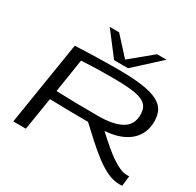

<svg xmlns="http://www.w3.org/2000/svg" viewBox="-198 -1167 1424 1398"><g transform="rotate(30 514.5 -468.5)"><path d="M74 0 186 -701Q263 -705 324 -706.5Q385 -708 437.5 -709Q490 -710 542 -710Q666 -710 748 -698.5Q830 -687 877.5 -663Q925 -639 944.5 -602Q964 -565 964 -513Q964 -409 892 -345.5Q820 -282 684 -272Q738 -221 792.5 -176Q847 -131 897 -103Q947 -75 985 -75Q989 -75 995 -75.5Q1001 -76 1005 -76L995 9Q990 10 981 10Q972 10 968 10Q920 10 868.5 -14Q817 -38 764 -78.5Q711 -119 656.5 -168.5Q602 -218 547 -269Q459 -269 382 -270.5Q305 -272 224 -274L180 0ZM591 -343Q715 -343 783.5 -381Q852 -419 852 -504Q852 -542 838 -567.5Q824 -593 789.5 -608.5Q755 -624 693.5 -630.5Q632 -637 537 -637Q496 -637 466.5 -636.5Q437 -636 410 -635.5Q383 -635 352.5 -633.5Q322 -632 280 -630L236 -349Q310 -346 392 -344.5Q474 -343 591 -343ZM816 -947 604 -753H487L338 -947H417L554 -797L736 -947Z"/></g></svg>

Font: Georama ExtraExtended
Style: Italic
Weight: 400
Width: 8
Italic angle: -9°
Designer: Jean-Baptiste Levee
Foundry: Production Type
Version: Version 1.000